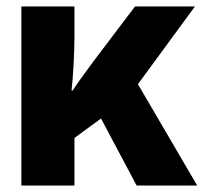

<svg xmlns="http://www.w3.org/2000/svg" viewBox="-20 -573 640 593"><path d="M46 0H210V-147L292 -207L402 0H589L406 -313L582 -553H397L275 -392Q254 -364 237 -340.5Q220 -317 204 -293H201Q205 -330 207.5 -377.5Q210 -425 210 -463V-553H46Z"/></svg>

Font: Noto Sans Mono Extra
Style: Regular
Weight: 800
Designer: Monotype Design Team
Foundry: Monotype Imaging Inc.
Version: Version 1.900